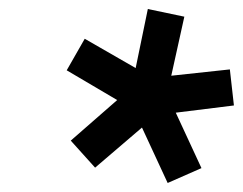

<svg xmlns="http://www.w3.org/2000/svg" viewBox="-20 -770 539 426"><path d="M191 -398 295 -487 352 -364 427 -397 370 -520 499 -536 490 -616 360 -602 389 -733 308 -750 281 -619 168 -684 128 -614 240 -548 137 -458Z"/></svg>

Font: Plus Jakarta Text
Style: Italic
Weight: 400
Italic angle: -12°
Designer: Gumpita Rahayu
Foundry: Tokotype Studio
Version: Version 1.000;hotconv 1.0.109;makeotfexe 2.5.65596